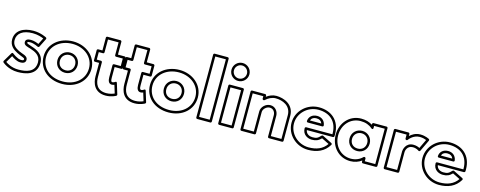

<svg xmlns="http://www.w3.org/2000/svg" viewBox="-40 -2518 9439 3777"><g transform="rotate(15 4679.5 -629.0)"><path d="M425 -768C527.8 -768 611.4 -737.9 649.3 -721.4L584.6 -592.2C550.2 -607.5 488.2 -632 425 -632C366.3 -632 317 -617.3 317 -560C317 -492.7 398.3 -481 454.5 -463.2C556.7 -431.1 671 -380.6 671 -241C671 -37.5 490.6 -3 332 -3C196.2 -3 101.4 -62 66.5 -87.9L149.1 -226.9C186.8 -199.4 260 -150 333 -150C367.8 -150 441 -154.5 441 -230C441 -312.9 327.2 -321.1 255.4 -358.2C178.7 -397.6 113 -444.2 113 -546C113 -684.7 227.8 -768 425 -768ZM425 -818C216.2 -818 63 -723.3 63 -546C63 -415.8 153.4 -354.4 232.6 -313.8C334.8 -260.9 391 -259.1 391 -230C391 -203.5 374.2 -200 333 -200C260.9 -200 158.1 -283.1 158.1 -283.1C137.8 -300.3 124.3 -283.2 120.5 -276.8L12.5 -94.8C6.7 -85.1 8.4 -71.7 17 -63.7C19.1 -61.7 136.4 47 332 47C489.4 47 721 9.5 721 -241C721 -417.4 571.3 -478.9 469.5 -510.8C393.7 -535 367 -545.3 367 -560C367 -574.7 365.7 -582 425 -582C498 -582 584.3 -536.9 584.3 -536.9C597.3 -530 612.4 -535.9 618.4 -547.8L705.4 -721.8C711 -733.1 706.9 -748.4 695 -754.9C693.1 -756 580.6 -818 425 -818Z M797 -385C797 -608.5 986.3 -768 1236 -768C1480.5 -768 1671 -608.6 1671 -385C1671 -163.9 1491.3 -3 1236 -3C968.6 -3 797 -163.6 797 -385ZM747 -385C747 -132.4 947.4 47 1236 47C1512.7 47 1721 -132.1 1721 -385C1721 -641.4 1501.5 -818 1236 -818C965.7 -818 747 -641.5 747 -385ZM1029 -385C1029 -266.9 1113.8 -180 1235 -180C1352.4 -180 1439 -266.8 1439 -385C1439 -504.7 1347.3 -591 1235 -591C1120.9 -591 1029 -504.8 1029 -385ZM1079 -385C1079 -477.2 1147.1 -541 1235 -541C1320.7 -541 1389 -477.3 1389 -385C1389 -293.2 1325.6 -230 1235 -230C1140.2 -230 1079 -293.1 1079 -385Z M1885 -770V-1031H2101V-770C2101 -754.9 2115.3 -745 2126 -745H2263V-592H2126C2110.9 -592 2101 -577.7 2101 -567V-323C2101 -250.5 2121.8 -192 2186 -192C2206.1 -192 2224.7 -198.5 2237.2 -204L2287.8 -39.1C2257.5 -25.5 2195.9 -3 2123 -3C1929.9 -3 1885 -140.9 1885 -272V-567C1885 -582.1 1870.7 -592 1860 -592H1774V-745H1860C1875.1 -745 1885 -759.3 1885 -770ZM1835 -795H1749C1738.3 -795 1724 -785.1 1724 -770V-567C1724 -556.3 1733.9 -542 1749 -542H1835V-272C1835 -131.1 1892.1 47 2123 47C2239.7 47 2327.2 -2.5 2330.7 -4.4C2339.5 -9.9 2345.4 -21.8 2341.9 -33.3L2275.9 -248.3C2264.4 -285.6 2237.1 -261.1 2237.1 -261.1C2236.5 -260.6 2208.5 -242 2186 -242C2166.2 -242 2151 -251.5 2151 -323V-542H2288C2298.7 -542 2313 -551.9 2313 -567V-770C2313 -780.7 2303.1 -795 2288 -795H2151V-1056C2151 -1066.7 2141.1 -1081 2126 -1081H1860C1849.3 -1081 1835 -1071.1 1835 -1056Z M2472 -770V-1031H2688V-770C2688 -754.9 2702.3 -745 2713 -745H2850V-592H2713C2697.9 -592 2688 -577.7 2688 -567V-323C2688 -250.5 2708.8 -192 2773 -192C2793.1 -192 2811.7 -198.5 2824.2 -204L2874.8 -39.1C2844.5 -25.5 2782.9 -3 2710 -3C2516.9 -3 2472 -140.9 2472 -272V-567C2472 -582.1 2457.7 -592 2447 -592H2361V-745H2447C2462.1 -745 2472 -759.3 2472 -770ZM2422 -795H2336C2325.3 -795 2311 -785.1 2311 -770V-567C2311 -556.3 2320.9 -542 2336 -542H2422V-272C2422 -131.1 2479.1 47 2710 47C2826.7 47 2914.2 -2.5 2917.7 -4.4C2926.5 -9.9 2932.4 -21.8 2928.9 -33.3L2862.9 -248.3C2851.4 -285.6 2824.1 -261.1 2824.1 -261.1C2823.5 -260.6 2795.5 -242 2773 -242C2753.2 -242 2738 -251.5 2738 -323V-542H2875C2885.7 -542 2900 -551.9 2900 -567V-770C2900 -780.7 2890.1 -795 2875 -795H2738V-1056C2738 -1066.7 2728.1 -1081 2713 -1081H2447C2436.3 -1081 2422 -1071.1 2422 -1056Z M2964 -385C2964 -608.5 3153.3 -768 3403 -768C3647.5 -768 3838 -608.6 3838 -385C3838 -163.9 3658.3 -3 3403 -3C3135.6 -3 2964 -163.6 2964 -385ZM2914 -385C2914 -132.4 3114.4 47 3403 47C3679.7 47 3888 -132.1 3888 -385C3888 -641.4 3668.5 -818 3403 -818C3132.7 -818 2914 -641.5 2914 -385ZM3196 -385C3196 -266.9 3280.8 -180 3402 -180C3519.4 -180 3606 -266.8 3606 -385C3606 -504.7 3514.3 -591 3402 -591C3287.9 -591 3196 -504.8 3196 -385ZM3246 -385C3246 -477.2 3314.1 -541 3402 -541C3487.7 -541 3556 -477.3 3556 -385C3556 -293.2 3492.6 -230 3402 -230C3307.2 -230 3246 -293.1 3246 -385Z M4010 -25V-1255H4226V-25ZM3960 0C3960 10.7 3969.9 25 3985 25H4251C4261.7 25 4276 15.1 4276 0V-1280C4276 -1290.7 4266.1 -1305 4251 -1305H3985C3974.3 -1305 3960 -1295.1 3960 -1280Z M4567 -1221C4640.2 -1221 4700 -1161.2 4700 -1088C4700 -1015 4640.4 -956 4567 -956C4493.8 -956 4435 -1014.8 4435 -1088C4435 -1161.4 4494 -1221 4567 -1221ZM4567 -1271C4466 -1271 4385 -1188.6 4385 -1088C4385 -987.2 4466.2 -906 4567 -906C4667.6 -906 4750 -987 4750 -1088C4750 -1188.8 4667.8 -1271 4567 -1271ZM4406 -770V-1C4406 14.1 4420.3 24 4431 24H4697C4712.1 24 4722 9.7 4722 -1V-770C4722 -785.1 4707.7 -795 4697 -795H4431C4415.9 -795 4406 -780.7 4406 -770ZM4456 -745H4672V-26H4456Z M4909 -25V-745H5125V-696C5125 -680.9 5139.3 -671 5150 -671H5153C5159.5 -671 5166.4 -674.3 5170.1 -677.7C5226.9 -730.8 5298.3 -768 5374 -768C5510.2 -768 5687 -702.2 5687 -508V-25H5471V-436C5471 -523.2 5410.7 -611 5308 -611C5214.7 -611 5125 -528.8 5125 -436V-25ZM4859 0C4859 10.7 4868.9 25 4884 25H5150C5160.7 25 5175 15.1 5175 0V-436C5175 -497.2 5241.3 -561 5308 -561C5377.3 -561 5421 -502.8 5421 -436V0C5421 10.7 5430.9 25 5446 25H5712C5722.7 25 5737 15.1 5737 0V-508C5737 -743.8 5519.8 -818 5374 -818C5299.7 -818 5232.1 -789.2 5175 -746.9V-770C5175 -780.7 5165.1 -795 5150 -795H4884C4873.3 -795 4859 -785.1 4859 -770Z M6632.2 -373H6098C6082.9 -373 6073 -358.7 6073 -348C6073 -211.4 6188.6 -165 6264 -165C6348.3 -165 6397.5 -184.2 6457.2 -244.4L6608 -169.1C6525.7 -49.2 6401.3 -3 6245 -3C6025 -3 5846 -175.7 5846 -385C5846 -595.3 6025 -768 6245 -768C6467.8 -768 6632 -640.9 6632 -384C6632 -380.6 6632.1 -375.5 6632.2 -373ZM6656 -323C6667 -323 6677.8 -331 6680.4 -342.6C6683.8 -358 6682 -374 6682 -384C6682 -669.1 6490.2 -818 6245 -818C5999 -818 5796 -624.7 5796 -385C5796 -146.3 5999 47 6245 47C6421.3 47 6573 -11.1 6665.5 -166.2C6674.2 -180.8 6666.6 -195.7 6655.2 -201.4L6463.2 -297.4C6453.9 -302 6441.4 -300.2 6433.8 -292.1C6371.3 -225.8 6345.5 -215 6264 -215C6208.5 -215 6137 -243.8 6124.8 -323ZM6105 -471H6398C6407.8 -471 6426.1 -476.8 6422.7 -499.7C6408.9 -592.7 6340.6 -645 6252 -645C6148.5 -645 6086 -580.6 6080.1 -497.8C6079.2 -485 6088.1 -471 6105 -471ZM6134.8 -521C6147.6 -563 6183.3 -595 6252 -595C6310.1 -595 6348.9 -570.1 6366.3 -521Z M6746 -385C6746 -598.3 6894.3 -768 7104 -768C7202.9 -768 7282.3 -737.8 7340.2 -685.5C7340.2 -685.5 7382 -654.5 7382 -704V-745H7598V-25H7384V-80C7384 -95.1 7369.7 -105 7359 -105H7356C7349.1 -105 7342 -101.5 7338 -97.4C7285.8 -43.3 7202.2 -3 7104 -3C6894.2 -3 6746 -171.7 6746 -385ZM6696 -385C6696 -148.3 6863.8 47 7104 47C7194 47 7273.4 17.7 7334 -27.5V0C7334 10.7 7343.9 25 7359 25H7623C7633.7 25 7648 15.1 7648 0V-770C7648 -780.7 7638.1 -795 7623 -795H7357C7346.3 -795 7332 -785.1 7332 -770V-754.9C7269.8 -795.6 7192.3 -818 7104 -818C6863.7 -818 6696 -621.7 6696 -385ZM6978 -385C6978 -266.9 7062.8 -180 7184 -180C7301.4 -180 7388 -266.8 7388 -385C7388 -504.7 7296.3 -591 7184 -591C7069.9 -591 6978 -504.8 6978 -385ZM7028 -385C7028 -477.2 7096.1 -541 7184 -541C7269.7 -541 7338 -477.3 7338 -385C7338 -293.2 7274.6 -230 7184 -230C7089.2 -230 7028 -293.1 7028 -385Z M8347.6 -500.1 8360.8 -494.2C8371.4 -492.8 8382 -498.6 8386.6 -508.3L8497.6 -742.3C8503 -753.7 8498.7 -768.2 8487.5 -774.7C8485.5 -775.8 8412.7 -818 8307 -818C8207 -818 8135.1 -768.1 8093 -728.1V-770C8093 -780.7 8083.1 -795 8068 -795H7802C7791.3 -795 7777 -785.1 7777 -770V0C7777 10.7 7786.9 25 7802 25H8068C8078.7 25 8093 15.1 8093 0V-406C8093 -422.2 8110.4 -537 8226 -537C8302.9 -537 8346 -501.5 8347.6 -500.1ZM7827 -25V-745H8043V-665C8043 -649.9 8057.3 -640 8068 -640H8071C8079.5 -640 8087.6 -645.1 8091.6 -650.9C8093.9 -654.3 8172 -768 8307 -768C8367.2 -768 8416.3 -751.8 8441.7 -741.2L8353.7 -555.7C8327.5 -570.1 8284.8 -587 8226 -587C8065.6 -587 8043 -429.8 8043 -406V-25Z M9299.2 -373H8765C8749.9 -373 8740 -358.7 8740 -348C8740 -211.4 8855.6 -165 8931 -165C9015.3 -165 9064.5 -184.2 9124.2 -244.4L9275 -169.1C9192.7 -49.2 9068.3 -3 8912 -3C8692 -3 8513 -175.7 8513 -385C8513 -595.3 8692 -768 8912 -768C9134.8 -768 9299 -640.9 9299 -384C9299 -380.6 9299.1 -375.5 9299.2 -373ZM9323 -323C9334 -323 9344.8 -331 9347.4 -342.6C9350.8 -358 9349 -374 9349 -384C9349 -669.1 9157.2 -818 8912 -818C8666 -818 8463 -624.7 8463 -385C8463 -146.3 8666 47 8912 47C9088.3 47 9240 -11.1 9332.5 -166.2C9341.2 -180.8 9333.6 -195.7 9322.2 -201.4L9130.2 -297.4C9120.9 -302 9108.4 -300.2 9100.8 -292.1C9038.3 -225.8 9012.5 -215 8931 -215C8875.5 -215 8804 -243.8 8791.8 -323ZM8772 -471H9065C9074.8 -471 9093.1 -476.8 9089.7 -499.7C9075.9 -592.7 9007.6 -645 8919 -645C8815.5 -645 8753 -580.6 8747.1 -497.8C8746.2 -485 8755.1 -471 8772 -471ZM8801.8 -521C8814.6 -563 8850.3 -595 8919 -595C8977.1 -595 9015.9 -570.1 9033.3 -521Z"/></g></svg>

Font: Poland Can Into
Style: BigWritingsOLn
Weight: 700
Foundry: Cannot Into Space Fonts
Version: Version 0.92